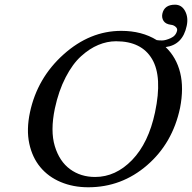

<svg xmlns="http://www.w3.org/2000/svg" viewBox="-20 -790 820 820"><path d="M475.6 -613.8Q437.5 -613.8 399.9 -598.1Q362.3 -582.5 326.2 -549.8Q290 -517.1 260.3 -459.7Q230.5 -402.3 214.4 -327.1Q194.3 -231 214.1 -165.8Q233.9 -100.6 279.3 -67.4Q324.7 -34.2 386.2 -34.2Q474.1 -34.2 544.2 -106.7Q614.3 -179.2 642.1 -310.1Q674.3 -461.9 629.4 -537.8Q584.5 -613.8 475.6 -613.8ZM749 -329.1Q717.3 -178.7 608.4 -84.5Q499.5 9.8 356.9 9.8Q292.5 9.8 239.5 -12.5Q186.5 -34.7 152.1 -76.2Q117.7 -117.7 105 -177Q92.3 -236.3 107.9 -310.1Q139.2 -457 251.5 -557.6Q363.8 -658.2 498 -658.2Q585.9 -658.2 649.4 -618.7Q659.2 -617.2 671.9 -617.2Q687 -617.2 709.2 -627.2Q731.4 -637.2 736.3 -659.2Q738.3 -668.5 729.7 -675.8Q721.2 -683.1 710.4 -684.1Q687.5 -687 678.7 -700.4Q669.9 -713.9 673.3 -731Q681.6 -770 727.5 -770Q755.9 -770 770.5 -742.7Q785.2 -715.3 777.3 -679.2Q760.3 -598.6 687.5 -588.9Q733.4 -544.9 749.5 -479.5Q765.6 -414.1 749 -329.1Z"/></svg>

Font: Linux Biolinum
Style: Italic
Weight: 400
Italic angle: -12°
Designer: Philipp H. Poll
Foundry: Philipp H. Poll
Version: Version 1.1.3 ; ttfautohint (v0.9)